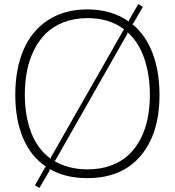

<svg xmlns="http://www.w3.org/2000/svg" viewBox="-20 -866 859 944"><path d="M586.9 -717.8 590.8 -721.2Q518.6 -776.9 410.2 -776.9Q345.2 -776.9 293 -756.6Q240.7 -736.3 205.6 -701.7Q170.4 -667 146.7 -618.7Q123 -570.3 112.5 -515.9Q102.1 -461.4 102.1 -399.9Q102.1 -296.4 133.3 -214.4Q164.6 -132.3 230 -85V-91.8ZM716.8 -399.9Q716.8 -495.6 690.2 -576.2Q663.6 -656.7 606.9 -708V-701.2L252 -77.1L246.1 -75.2Q316.4 -33.2 410.2 -33.2Q474.6 -33.2 526.4 -52.5Q578.1 -71.8 613.3 -105.2Q648.4 -138.7 672.1 -185.3Q695.8 -231.9 706.3 -285.4Q716.8 -338.9 716.8 -399.9ZM764.2 -399.9Q764.2 -209 671.4 -99.6Q578.6 9.8 409.2 9.8Q300.3 9.8 224.1 -35.2V-27.8L173.8 58.1L151.9 44.9L201.2 -42L207 -45.9Q131.8 -96.2 93.5 -186.8Q55.2 -277.3 55.2 -399.9Q55.2 -526.4 95.2 -620.1Q135.3 -713.9 215.8 -766.8Q296.4 -819.8 409.2 -819.8Q529.3 -819.8 613.8 -759.8V-766.1L660.2 -846.2L682.1 -832L634.8 -750L629.9 -748Q696.3 -693.8 730.2 -604.5Q764.2 -515.1 764.2 -399.9Z"/></svg>

Font: Sinkin Sans 200 X Light
Style: Regular
Weight: 200
Designer: Keith Bates
Foundry: K-Type
Version: Sinkin Sans (version 1.0)  by Keith Bates   •   © 2014   www